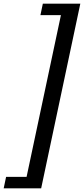

<svg xmlns="http://www.w3.org/2000/svg" viewBox="-119 -770 455 1040"><path d="M100 -688 113 -750H316L104 250H-99L-86 188H25L211 -688Z"/></svg>

Font: Lobster Two
Style: Bold Italic
Weight: 700
Designer: Pablo Impallari
Foundry: Pablo Impallari. www.impallari.com
Version: Version 2.000